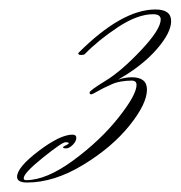

<svg xmlns="http://www.w3.org/2000/svg" viewBox="-20 -541 381 405"><path d="M229 -373Q244 -378 258 -378Q290 -378 290 -352Q290 -322 253 -276Q216 -230 155 -193Q94 -156 37 -156Q16 -156 16 -168Q16 -188 61.5 -222.5Q107 -257 133 -257Q141 -257 141 -250Q141 -243 133.5 -235.5Q126 -228 119.5 -228Q113 -228 113 -230Q113 -232 119 -234.5Q125 -237 125 -239Q125 -241 118 -241Q111 -241 70.5 -208.5Q30 -176 30 -165Q30 -161 35 -161Q78 -161 135 -203Q192 -245 230 -293Q268 -341 268 -362Q268 -371 257.5 -371Q247 -371 235 -369Q223 -367 213 -362Q195 -354 185 -348Q175 -342 172 -342Q169 -342 169 -346Q169 -350 202.5 -370.5Q236 -391 277.5 -435Q319 -479 319 -500Q319 -511 303 -511Q270 -511 228.5 -483.5Q187 -456 159 -427Q157 -425 151 -425Q145 -425 145 -429Q237 -521 308 -521Q341 -521 341 -496.5Q341 -472 310.5 -437Q280 -402 229 -373Z"/></svg>

Font: Herr Von Muellerhoff
Style: Regular
Weight: 400
Version: Version 1.000